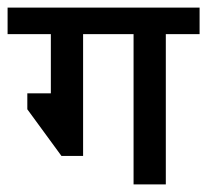

<svg xmlns="http://www.w3.org/2000/svg" viewBox="-44 -486 546 506"><path d="M393 -396V0H308V-396H175V-75H118L28 -198V-240H90V-396H-24V-466H482V-396Z"/></svg>

Font: Cambay Devanagari
Style: Regular
Weight: 700
Designer: Pooja Saxena
Foundry: Pooja Saxena
Version: Version 1.095;PS 001.095;hotconv 1.0.70;makeotf.lib2.5.58329